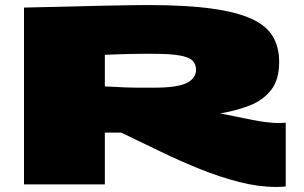

<svg xmlns="http://www.w3.org/2000/svg" viewBox="-20 -730 1202 760"><path d="M1074 10Q1003 10 927 -9.5Q851 -29 772.5 -60.5Q694 -92 615.5 -130Q537 -168 460 -205H395V0H75V-700Q265 -705 391.5 -707.5Q518 -710 564 -710Q714 -710 814.5 -696.5Q915 -683 974.5 -656Q1034 -629 1059.5 -586.5Q1085 -544 1085 -485Q1085 -414 1053 -373.5Q1021 -333 968.5 -312.5Q916 -292 852 -281Q919 -267 980.5 -255Q1042 -243 1084 -243Q1091 -243 1098 -243.5Q1105 -244 1111 -244V8Q1104 9 1093.5 9.5Q1083 10 1074 10ZM590 -383Q682 -383 719 -401.5Q756 -420 756 -454Q756 -476 742 -490Q728 -504 691 -510.5Q654 -517 585 -517Q558 -517 539 -517Q520 -517 502 -516.5Q484 -516 459.5 -515.5Q435 -515 395 -513V-388Q419 -387 437.5 -386Q456 -385 476 -384Q496 -383 522.5 -383Q549 -383 590 -383Z"/></svg>

Font: Georama ExtraExtended Black
Style: Regular
Weight: 900
Width: 8
Designer: Jean-Baptiste Levee
Foundry: Production Type
Version: Version 1.000